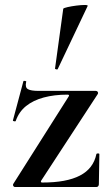

<svg xmlns="http://www.w3.org/2000/svg" viewBox="-20 -751 445 771"><path d="M33 -12 256 -364Q260 -371 251 -371Q198 -371 155.5 -359.5Q113 -348 84.5 -325Q56 -302 43 -265Q42 -263 36.5 -264Q31 -265 32 -268L74 -425Q75 -427 81 -426Q87 -425 85 -422Q80 -400 92 -393Q104 -386 135 -386Q174 -386 232 -386Q290 -386 365 -386Q370 -386 372.5 -382Q375 -378 373 -374L145 -25Q142 -18 150 -18Q199 -18 236.5 -25Q274 -32 301 -46Q328 -60 344.5 -81.5Q361 -103 367 -132Q368 -135 373.5 -135Q379 -135 379 -132L377 -11Q377 -7 374.5 -3.5Q372 0 367 0Q318 0 260.5 0Q203 0 146 0Q89 0 40 0Q36 0 33.5 -4Q31 -8 33 -12ZM212 -474Q211 -471 205.5 -472.5Q200 -474 201 -476L234 -716Q236 -719 251.5 -722.5Q267 -726 286.5 -728.5Q306 -731 320 -731Q334 -731 332 -727Z"/></svg>

Font: Cormorant
Style: Bold
Weight: 700
Designer: Christian Thalmann (Catharsis Fonts)
Foundry: Catharsis Fonts
Version: Version 4.000